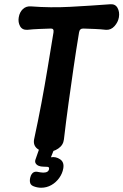

<svg xmlns="http://www.w3.org/2000/svg" viewBox="-20 -700 579 901"><path d="M280 -46Q277 -19 253.5 -3Q230 13 202 13Q173 13 154 -3Q135 -19 140 -46Q159 -134 174.5 -216.5Q190 -299 203.5 -381Q217 -463 231 -548Q234 -567 218 -566Q191 -565 163.5 -564Q136 -563 108 -560Q84 -559 74 -577.5Q64 -596 68 -619Q72 -643 87.5 -657.5Q103 -672 126 -670Q217 -663 310 -668Q403 -673 497 -680Q521 -682 531.5 -663Q542 -644 538 -619Q534 -596 517.5 -577.5Q501 -559 478 -560Q452 -563 425.5 -564Q399 -565 372 -566Q354 -567 351 -548Q337 -464 325 -381Q313 -298 301.5 -215Q290 -132 280 -46ZM173 181Q164 181 154 179Q144 177 135 173Q122 167 120.5 153.5Q119 140 124 127V126Q130 112 139 108Q148 104 159 107Q166 108 171.5 109Q177 110 183 110Q207 110 210 94Q212 84 203.5 83Q195 82 182 82Q172 82 162.5 78.5Q153 75 148 67.5Q143 60 146 50L167 -10H238L219 38Q242 34 262 47.5Q282 61 277 90Q273 114 258 135Q243 156 221 168.5Q199 181 173 181Z"/></svg>

Font: Winky Sans Medium
Style: Italic
Weight: 500
Italic angle: -8.97852°
Designer: Simon Atzbach
Foundry: typofactur
Version: Version 1.205